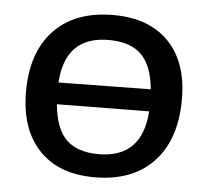

<svg xmlns="http://www.w3.org/2000/svg" viewBox="-43 -556 659 608"><g transform="rotate(5 286.5 -251.5)"><path d="M294 -510Q408 -510 470.5 -445Q533 -380 533 -263Q533 -135 466 -64Q399 7 278 7Q164 7 101.5 -59.5Q39 -126 39 -245Q39 -370 106 -440Q173 -510 294 -510ZM286 -430Q148 -430 139 -282L432 -286Q425 -361 390 -395.5Q355 -430 286 -430ZM285 -67Q423 -67 433 -216L140 -213Q147 -136 182 -101.5Q217 -67 285 -67Z"/></g></svg>

Font: Alegreya Sans SC Medium
Style: Regular
Weight: 500
Designer: Juan Pablo del Peral
Foundry: Huerta Tipografica
Version: Version 2.001;PS 002.001;hotconv 1.0.88;makeotf.lib2.5.64775